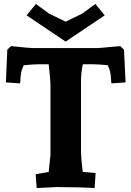

<svg xmlns="http://www.w3.org/2000/svg" viewBox="-20 -949 666 974"><path d="M227 -77 236 -163V-512Q236 -546 227 -623H180Q150 -623 100 -618Q91 -596 88 -584.5Q85 -573 82 -526L10 -531L17 -697L36 -715Q130 -705 150 -705H476L590 -715L609 -697L617 -531L545 -526Q542 -573 539 -584.5Q536 -596 527 -618Q482 -623 451 -623H400Q391 -575 391 -542V-193Q391 -140 400 -77L465 -71L460 5Q379 0 266 0L166 5L161 -65ZM464 -929 511 -871 313 -738 115 -871 162 -929 229 -880 313 -839 397 -880Z"/></svg>

Font: Andada SC
Style: Bold
Weight: 700
Designer: Carolina Giovagnoli
Foundry: Carolina Giovagnoli
Version: Version 1.003